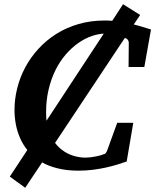

<svg xmlns="http://www.w3.org/2000/svg" viewBox="-20 -783 727 899"><path d="M655.8 -469.2H582L583 -581.1Q584 -586.9 579.8 -594.2Q575.7 -601.6 567.9 -604Q566.4 -604.5 564.5 -605.5L237.8 -113.8Q246.1 -103 255.4 -93.8Q282.2 -68.4 314.9 -56.6Q347.7 -44.9 379.9 -44.9Q390.6 -44.9 403.3 -46.4Q416 -47.9 427.7 -50.3Q439.5 -52.7 449 -55.2Q458.5 -57.6 462.9 -60.1Q470.7 -61 474.6 -65.9Q478.5 -70.8 481 -76.2L528.8 -208H604L573.2 -26.9Q554.2 -20 529.5 -12.5Q504.9 -4.9 476.1 1.5Q447.3 7.8 414.8 12Q382.3 16.1 347.2 16.1Q291 16.1 246.6 4.4Q207.5 -5.4 177.2 -22.5L98.1 96.2L25.9 43.9L107.9 -80.6Q87.9 -105.5 75.2 -133.8Q61 -165.5 54.4 -199.7Q47.9 -233.9 47.9 -268.1Q47.9 -319.3 60.8 -370.6Q73.7 -421.9 98.6 -468.3Q123.5 -514.6 160.2 -554.7Q196.8 -594.7 243.7 -624.3Q290.5 -653.8 347.7 -670.4Q404.8 -687 471.2 -687Q488.8 -687 505.4 -685.5L556.2 -763.2L636.2 -712.9L606.4 -668.5Q618.7 -665.5 630.4 -662.1Q657.2 -654.3 687 -645ZM411.1 -614.7Q377.9 -603.5 346.9 -581.8Q315.9 -560.1 288.3 -528.3Q260.7 -496.6 240.2 -455.6Q219.7 -414.6 207.8 -364.7Q195.8 -314.9 195.8 -256.8Q195.8 -236.3 197.8 -217.8L465.8 -625.5Q439 -624 411.1 -614.7Z"/></svg>

Font: Charis SIL Phon
Style: Bold Italic
Weight: 700
Italic angle: -11°
Foundry: SIL International
Version: Version 5.000